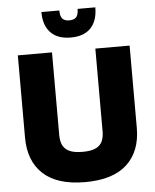

<svg xmlns="http://www.w3.org/2000/svg" viewBox="-63 -1018 870 1077"><g transform="rotate(-5 372.5 -480.0)"><path d="M494.6 -735.8H687.5V-272.5Q687.5 -140.6 608.6 -67.6Q529.8 5.4 373 5.4Q216.3 5.4 137.2 -67.6Q58.1 -140.6 58.1 -272.5V-735.8H250.5V-268.6Q250.5 -238.3 260.7 -214.8Q271 -191.4 297.6 -178.2Q324.2 -165 373 -165Q422.4 -165 448.5 -178.2Q474.6 -191.4 484.6 -214.8Q494.6 -238.3 494.6 -268.6ZM514.6 -966.3Q514.6 -891.1 476.1 -850.3Q437.5 -809.6 363.3 -809.6Q289.1 -809.6 250 -850.3Q210.9 -891.1 210.9 -966.3H312Q312 -932.1 325 -919.2Q337.9 -906.2 363.3 -906.2Q388.7 -906.2 401.6 -919.2Q414.6 -932.1 414.6 -966.3Z"/></g></svg>

Font: Estedad-FD Black
Style: Regular
Weight: 900
Designer: Amin Abedi
Version: Version 7.3